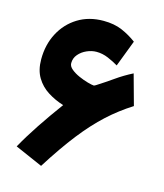

<svg xmlns="http://www.w3.org/2000/svg" viewBox="-106 -745 727 853"><g transform="rotate(15 258.0 -319.0)"><path d="M188 -257.8Q148.4 -270 115 -291.3Q81.5 -312.5 61.3 -346.2Q41 -379.9 41 -429.7Q41 -496.6 69.1 -550Q97.2 -603.5 147.7 -634.8Q198.2 -666 265.1 -666Q314.5 -666 350.8 -650.4Q387.2 -634.8 418.5 -611.3L372.1 -489.7Q351.1 -502.4 324.5 -513.7Q297.9 -524.9 270.5 -524.9Q248.5 -524.9 226.3 -515.1Q204.1 -505.4 189.2 -488Q174.3 -470.7 174.3 -447.3Q174.3 -432.6 189.5 -420.2Q204.6 -407.7 226.1 -398.2Q247.6 -388.7 267.6 -383.1Q287.6 -377.4 297.4 -377Q298.3 -377 302.7 -379.4Q307.1 -381.8 307.6 -382.3Q343.8 -405.3 378.7 -429.9Q413.6 -454.6 454.1 -475.1L492.7 -335Q433.1 -297.4 381.1 -249.8Q329.1 -202.1 276.6 -135.3Q224.1 -68.4 163.1 28.3L36.1 -27.3Q65.4 -80.1 104.2 -138.4Q143.1 -196.8 188 -257.8Z"/></g></svg>

Font: Vazirmatn UI FD Black
Style: Regular
Weight: 900
Designer: Saber Rastikerdar
Foundry: Saber Rastikerdar
Version: Version 33.003